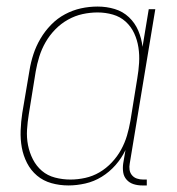

<svg xmlns="http://www.w3.org/2000/svg" viewBox="-20 -558 540 586"><path d="M189 8Q162 8 137 1Q112 -6 93 -22Q74 -38 62.5 -60.5Q51 -83 46.5 -108Q42 -133 43 -160Q44 -187 48 -213L70 -343Q74 -368 82 -392.5Q90 -417 103.5 -440Q117 -463 136 -482.5Q155 -502 178.5 -514.5Q202 -527 227 -532.5Q252 -538 278 -538Q305 -538 330 -530.5Q355 -523 373.5 -505.5Q392 -488 402 -464.5Q412 -441 415 -415L434 -530H454L376 -59Q374 -49 375.5 -39.5Q377 -30 383 -23Q389 -16 398 -13Q407 -10 417 -10H428V8H414Q400 8 387.5 4Q375 0 366.5 -9.5Q358 -19 356 -32Q354 -45 356 -59L363 -100Q351 -75 332.5 -54Q314 -33 290.5 -18.5Q267 -4 240.5 2Q214 8 189 8ZM195 -10Q217 -10 240 -15Q263 -20 283.5 -32Q304 -44 321 -62Q338 -80 349.5 -101Q361 -122 367.5 -144Q374 -166 378 -189L399 -319Q403 -342 404.5 -366Q406 -390 402.5 -413Q399 -436 389.5 -456.5Q380 -477 363.5 -492Q347 -507 324.5 -513.5Q302 -520 278 -520Q255 -520 232 -515Q209 -510 187.5 -498Q166 -486 148.5 -468Q131 -450 119 -429Q107 -408 100 -385.5Q93 -363 89 -340L68 -210Q64 -186 62.5 -162Q61 -138 65.5 -115Q70 -92 80.5 -71.5Q91 -51 108 -36.5Q125 -22 148 -16Q171 -10 195 -10Z"/></svg>

Font: Iosevka Slab Thin
Style: Italic
Weight: 100
Italic angle: -9°
Monospace: yes
Designer: Belleve Invis
Foundry: Belleve Invis
Version: Version 11.1.1; ttfautohint (v1.8.3)